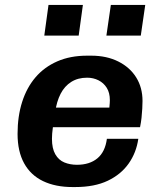

<svg xmlns="http://www.w3.org/2000/svg" viewBox="-20 -746 640 776"><path d="M273 10Q204 10 154 -14Q104 -38 77.5 -86Q51 -134 51 -205Q51 -276 69.5 -334Q88 -392 123.5 -433.5Q159 -475 211.5 -498Q264 -521 332 -521H349Q411 -521 458 -497.5Q505 -474 530.5 -433Q556 -392 556 -338Q556 -325 555 -307Q554 -289 552 -270Q550 -251 546 -232H134L202 -277Q197 -254 193.5 -229.5Q190 -205 190 -185Q190 -146 203.5 -122.5Q217 -99 240 -89.5Q263 -80 291 -80Q342 -80 373.5 -106Q405 -132 412 -185H539Q531 -129 500 -85Q469 -41 415.5 -15.5Q362 10 284 10ZM203 -293 145 -311H422Q423 -322 423.5 -328.5Q424 -335 424 -341Q424 -371 411.5 -391Q399 -411 378 -421.5Q357 -432 332 -432Q295 -432 268 -415Q241 -398 225 -367Q209 -336 203 -293ZM159 -602 176 -726H315L298 -602ZM410 -602 428 -726H567L549 -602Z"/></svg>

Font: Chivo Mono SemiBold
Style: Italic
Weight: 600
Italic angle: -8.05°
Monospace: yes
Version: Version 1.008